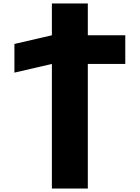

<svg xmlns="http://www.w3.org/2000/svg" viewBox="-20 -1028 804 1105"><path d="M63 -610 278.6 -660V57H485.4V-660H701V-825H485.4V-1008H278.6V-825L63 -775Z"/></svg>

Font: Hussar
Style: BdWide
Weight: 700
Foundry: Cannot Into Space Fonts
Version: Version 2.00